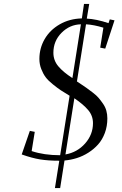

<svg xmlns="http://www.w3.org/2000/svg" viewBox="-20 -805 619 971"><path d="M89.8 -23.9 130.9 -143.1 155.8 -138.2 140.1 -41Q202.6 -20 284.2 -20L332 -320.8Q302.7 -338.4 286.9 -348.9Q271 -359.4 247.1 -378.7Q223.1 -397.9 210.7 -414.8Q198.2 -431.6 188.7 -455.8Q179.2 -480 179.2 -506.8Q179.2 -561 205.8 -607.2Q232.4 -653.3 282 -681.9Q331.5 -710.4 394 -711.9L404.8 -785.2H431.2L418.9 -710.9Q467.3 -708.5 528.8 -688L535.2 -707L559.1 -702.1L512.2 -559.1L486.8 -564L502.9 -665Q455.1 -679.7 415 -682.1L369.1 -393.1Q373 -390.6 380.9 -385.3Q404.3 -369.6 416.3 -361.3Q428.2 -353 448.2 -337.6Q468.3 -322.3 478.8 -309.8Q489.3 -297.4 501 -280.5Q512.7 -263.7 517.8 -245.1Q522.9 -226.6 522.9 -206.1Q522.9 -166.5 510.3 -132.6Q497.6 -98.6 476.3 -74.7Q455.1 -50.8 427 -33Q398.9 -15.1 368.4 -5.6Q337.9 3.9 306.2 6.8L284.2 146H257.8L279.8 7.8Q223.6 7.8 182.9 1.2Q142.1 -5.4 89.8 -23.9ZM250 -538.1Q250 -499.5 274.7 -470Q299.3 -440.4 346.2 -410.2L389.2 -682.1Q332.5 -680.7 291.3 -639.2Q250 -597.7 250 -538.1ZM311 -23.9Q371.1 -34.7 410.6 -79.6Q450.2 -124.5 450.2 -182.1Q450.2 -219.7 426 -248.3Q401.9 -276.9 356 -308.1Z"/></svg>

Font: Dehuti
Style: Italic
Weight: 400
Version: Version 1.2